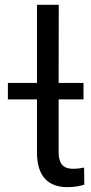

<svg xmlns="http://www.w3.org/2000/svg" viewBox="-20 -770 379 796"><path d="M133.3 -750V-426.3H12.7V-357.9H133.3V-137.7C133.3 -31.7 187 5.9 259.3 5.9C288.1 5.9 313.5 1 329.6 -4.4L328.6 -75.2C318.4 -73.2 300.8 -70.3 284.7 -70.3C250.5 -70.3 223.1 -81.5 223.1 -140.6V-357.9H326.2V-426.3H223.1L223.6 -750Z"/></svg>

Font: Bert Sans
Style: Regular
Weight: 400
Designer: Christian Robertson (Google), Cristiano Sobral
Foundry: Google, Cristiano Sobral
Version: Version 3.101